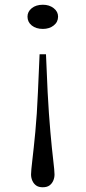

<svg xmlns="http://www.w3.org/2000/svg" viewBox="-20 -733 361 810"><path d="M174 -504 181 -344Q186 -250 192.5 -177Q199 -104 204.5 -58Q210 -12 210 3Q210 17 204.5 29.5Q199 42 188.5 49.5Q178 57 160 57Q143 57 132.5 49.5Q122 42 116.5 29.5Q111 17 111 3Q111 -12 116.5 -58Q122 -104 129 -176.5Q136 -249 140 -344L147 -504ZM161 -611Q132 -611 114 -625.5Q96 -640 96 -663Q96 -684 114 -698.5Q132 -713 161 -713Q188 -713 206.5 -698.5Q225 -684 225 -663Q225 -640 206.5 -625.5Q188 -611 161 -611Z"/></svg>

Font: BioRhyme Light
Style: Regular
Weight: 300
Designer: Aoife Mooney
Foundry: Aoife Mooney Type
Version: Version 1.600;gftools[0.9.33]